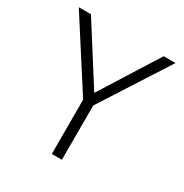

<svg xmlns="http://www.w3.org/2000/svg" viewBox="-163 -828 916 956"><g transform="rotate(30 295.0 -350.0)"><path d="M266 0V-312L17 -700H87L297 -369L505 -700H573L324 -312V0Z"/></g></svg>

Font: Geologica Roman Thin
Style: Regular
Weight: 250
Designer: Sindre Bremnes, Frode Helland
Foundry: Monokrom Skriftforlag AS
Version: Version 1.010;gftools[0.9.28]